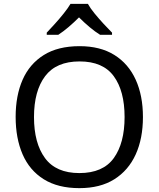

<svg xmlns="http://www.w3.org/2000/svg" viewBox="-20 -964 821 994"><path d="M720 -358Q720 -247 682.5 -164.5Q645 -82 572 -36Q499 10 391 10Q280 10 206.5 -36Q133 -82 97 -165Q61 -248 61 -359Q61 -469 97 -551Q133 -633 206.5 -679Q280 -725 392 -725Q499 -725 572 -679.5Q645 -634 682.5 -551.5Q720 -469 720 -358ZM156 -358Q156 -223 213 -145.5Q270 -68 391 -68Q513 -68 569 -145.5Q625 -223 625 -358Q625 -493 569 -569.5Q513 -646 392 -646Q271 -646 213.5 -569.5Q156 -493 156 -358ZM435 -944Q447 -922 469.5 -894.5Q492 -867 516.5 -840.5Q541 -814 560 -795V-784H498Q472 -800 444 -823.5Q416 -847 389 -874Q362 -847 335 -824Q308 -801 282 -784H222V-795Q241 -815 264.5 -841Q288 -867 310 -894.5Q332 -922 345 -944Z"/></svg>

Font: Go Noto Current
Style: Regular
Weight: 400
Designer: Monotype Design Team
Foundry: Monotype Imaging Inc.
Version: Version 2.007; ttfautohint (v1.8) -l 8 -r 50 -G 200 -x 14 -D